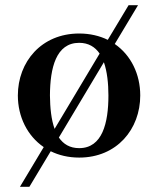

<svg xmlns="http://www.w3.org/2000/svg" viewBox="-20 -599 612 742"><path d="M49 -230C49 -148 85.5 -74 149 -30.5L57 123H93.5L176 -14.5C207.5 1 244.5 10 286 10C432 10 522 -100 522 -230C522 -312 486.5 -385.5 423.5 -429L513.5 -579H477L396.5 -445C365 -460.5 327.5 -469.5 286 -469.5C140 -469.5 49 -360 49 -230ZM173 -230C173.5 -336.5 196.5 -433.5 286 -433.5C322 -433.5 347.5 -417.5 365 -392L191 -101C178 -137 173.5 -182.5 173 -230ZM399 -230C399 -123.5 375.5 -26.5 286 -26.5C250 -26.5 225 -42 207.5 -67.5L381.5 -358.5C394 -322.5 399 -277 399 -230Z"/></svg>

Font: Bodoni* 06pt Medium
Style: Regular
Weight: 500
Version: Version 2.3